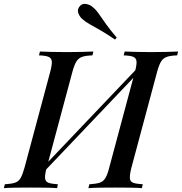

<svg xmlns="http://www.w3.org/2000/svg" viewBox="-57 -975 943 995"><path d="M642 -602Q652 -639 650.5 -656.5Q649 -674 633.5 -680.5Q618 -687 584 -688L589 -708Q613 -707 651 -706Q689 -705 726 -705Q768 -705 805.5 -706Q843 -707 866 -708L861 -688Q827 -687 808 -680.5Q789 -674 778 -656.5Q767 -639 757 -602L624 -106Q615 -70 616 -52Q617 -34 633 -28Q649 -22 683 -20L678 0Q655 -2 617.5 -2.5Q580 -3 538 -3Q501 -3 463 -2.5Q425 -2 401 0L406 -20Q440 -22 459 -28Q478 -34 489 -52Q500 -70 509 -106ZM185 -106Q175 -70 176.5 -52Q178 -34 194 -28Q210 -22 243 -20L239 0Q214 -2 177 -2.5Q140 -3 102 -3Q59 -3 22.5 -2.5Q-14 -2 -37 0L-32 -20Q1 -22 20 -28Q39 -34 49.5 -52Q60 -70 70 -106L203 -602Q213 -639 211.5 -656.5Q210 -674 194.5 -680.5Q179 -687 145 -688L150 -708Q172 -707 209.5 -706Q247 -705 290 -705Q328 -705 364.5 -706Q401 -707 427 -708L422 -688Q388 -687 369 -680.5Q350 -674 339 -656.5Q328 -639 318 -602ZM152 -65 141 -82 692 -661 701 -642ZM539 -770Q495 -800 463.5 -818Q432 -836 409.5 -848.5Q387 -861 370 -876Q357 -887 349.5 -905Q342 -923 354 -940Q367 -958 388.5 -954.5Q410 -951 425 -937Q442 -923 456.5 -901.5Q471 -880 492.5 -850Q514 -820 548 -780Z"/></svg>

Font: Playfair Display Medium
Style: Italic
Weight: 500
Italic angle: -14°
Designer: Claus Eggers Sørensen
Foundry: Claus Eggers Sørensen
Version: Version 1.203